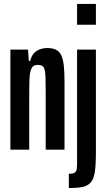

<svg xmlns="http://www.w3.org/2000/svg" viewBox="-20 -763 543 979"><path d="M33 0V-510H123L127 -452H134Q140 -477 152.5 -491Q165 -505 183 -511.5Q201 -518 221 -518Q249 -518 266.5 -509Q284 -500 293 -480Q302 -460 305.5 -427Q309 -394 309 -345V0H213V-293Q213 -342 212 -370Q211 -398 206.5 -411Q202 -424 194 -428Q186 -432 172 -432Q157 -432 148 -424Q139 -416 134.5 -395.5Q130 -375 129.5 -339.5Q129 -304 129 -249V0ZM373 -637V-743H469V-637ZM331 196V123Q352 123 360.5 117.5Q369 112 371 100.5Q373 89 373 70V-510H469V16Q469 78 463.5 114Q458 150 442.5 167.5Q427 185 400.5 190.5Q374 196 331 196Z"/></svg>

Font: Saira UltraCondensed
Style: Bold
Weight: 700
Width: 1
Designer: Hector Gatti with collaboration of the Omnibus-Type team
Foundry: Omnibus-Type
Version: Version 1.101